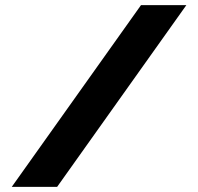

<svg xmlns="http://www.w3.org/2000/svg" viewBox="-20 -730 775 750"><path d="M708 -710 203.1 0H25.9L530.8 -710Z"/></svg>

Font: Raleway-v4020 ExtraBold
Style: Regular
Weight: 800
Designer: Matt McInerney, Pablo Impallari, Rodrigo Fuenzalida
Foundry: Matt McInerney, Pablo Impallari, Rodrigo Fuenzalida
Version: Version 4.020;PS 004.020;hotconv 1.0.88;makeotf.lib2.5.64775